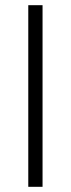

<svg xmlns="http://www.w3.org/2000/svg" viewBox="-20 -720 273 740"><path d="M89 0V-700H144V0Z"/></svg>

Font: Fustat Light
Style: Regular
Weight: 300
Designer: Mohamed Gaber, Khaled Hosny, Laura Garcia Mut
Foundry: Kief Type Foundry, Alif Type Foundry, Hard Type Foundry
Version: Version 1.007